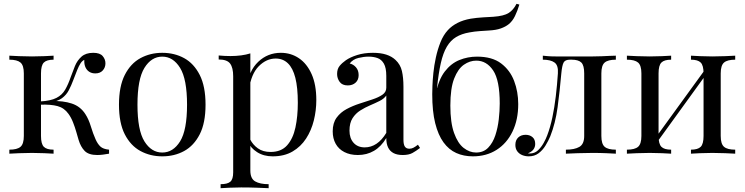

<svg xmlns="http://www.w3.org/2000/svg" viewBox="-20 -806 3905 1007"><path d="M469 -529Q504 -529 518.5 -512Q533 -495 533 -474Q533 -452 519 -436.5Q505 -421 480 -421Q462 -421 449 -429Q436 -437 429 -451.5Q422 -466 422 -485Q422 -487 422 -489Q422 -491 422 -492Q411 -487 402.5 -474Q394 -461 385 -439Q376 -417 364 -385Q354 -358 341 -333Q328 -308 305 -291Q282 -274 242 -269L251 -276Q311 -278 356.5 -263Q402 -248 428 -207Q445 -181 456.5 -143Q468 -105 481 -76Q492 -51 506.5 -37.5Q521 -24 552 -21V0Q536 3 520 5Q504 7 490 7Q445 7 424 -14.5Q403 -36 392 -73Q387 -90 380 -114.5Q373 -139 363 -164.5Q353 -190 339 -209Q317 -240 282 -249.5Q247 -259 191 -257V-274Q246 -277 276 -292.5Q306 -308 322 -336Q338 -364 351 -402Q361 -430 373 -459.5Q385 -489 407.5 -509Q430 -529 469 -529ZM261 -514V-493Q225 -493 210 -478Q195 -463 195 -421V-93Q195 -51 210 -36Q225 -21 261 -21V0Q245 -1 213 -2.5Q181 -4 148 -4Q115 -4 80.5 -2.5Q46 -1 29 0V-21Q70 -21 87.5 -36Q105 -51 105 -93V-421Q105 -463 87.5 -478Q70 -493 29 -493V-514Q46 -513 80.5 -511.5Q115 -510 148 -510Q181 -510 213 -511.5Q245 -513 261 -514Z M831 -529Q895 -529 946 -501Q997 -473 1027.5 -413Q1058 -353 1058 -257Q1058 -161 1027.5 -101.5Q997 -42 946 -14Q895 14 831 14Q768 14 716.5 -14Q665 -42 634.5 -101.5Q604 -161 604 -257Q604 -353 634.5 -413Q665 -473 716.5 -501Q768 -529 831 -529ZM831 -509Q774 -509 737.5 -450Q701 -391 701 -257Q701 -123 737.5 -64.5Q774 -6 831 -6Q888 -6 924.5 -64.5Q961 -123 961 -257Q961 -391 924.5 -450Q888 -509 831 -509Z M1293 -526V88Q1293 131 1318.5 145.5Q1344 160 1389 160V181Q1367 180 1328 178.5Q1289 177 1245 177Q1214 177 1183.5 178.5Q1153 180 1137 181V160Q1173 160 1188 147Q1203 134 1203 98V-406Q1203 -451 1187 -472.5Q1171 -494 1127 -494V-515Q1159 -512 1189 -512Q1218 -512 1244.5 -515.5Q1271 -519 1293 -526ZM1453 -529Q1506 -529 1548 -500.5Q1590 -472 1614.5 -417Q1639 -362 1639 -281Q1639 -227 1626 -174.5Q1613 -122 1585.5 -79.5Q1558 -37 1514.5 -11.5Q1471 14 1410 14Q1363 14 1328.5 -8Q1294 -30 1282 -61L1292 -75Q1306 -47 1332.5 -28Q1359 -9 1399 -9Q1455 -9 1486 -44Q1517 -79 1529.5 -137.5Q1542 -196 1542 -267Q1542 -347 1529 -398Q1516 -449 1490 -474Q1464 -499 1426 -499Q1377 -499 1337 -458.5Q1297 -418 1286 -336L1274 -350Q1285 -435 1334.5 -482Q1384 -529 1453 -529Z M1857 7Q1816 7 1786 -8.5Q1756 -24 1740.5 -52Q1725 -80 1725 -117Q1725 -161 1745.5 -189Q1766 -217 1798 -234Q1830 -251 1865.5 -262.5Q1901 -274 1933 -284.5Q1965 -295 1985.5 -309Q2006 -323 2006 -346V-408Q2006 -450 1993.5 -472Q1981 -494 1960 -501.5Q1939 -509 1913 -509Q1888 -509 1859.5 -502Q1831 -495 1814 -473Q1833 -469 1847 -453Q1861 -437 1861 -412Q1861 -387 1845 -372.5Q1829 -358 1804 -358Q1775 -358 1761.5 -376.5Q1748 -395 1748 -418Q1748 -444 1761 -460Q1774 -476 1794 -490Q1817 -506 1853.5 -517.5Q1890 -529 1936 -529Q1977 -529 2006 -519.5Q2035 -510 2054 -492Q2080 -468 2088 -433.5Q2096 -399 2096 -351V-73Q2096 -48 2103.5 -37Q2111 -26 2127 -26Q2138 -26 2148 -31Q2158 -36 2172 -47L2183 -30Q2162 -14 2143 -3.5Q2124 7 2092 7Q2063 7 2044 -3Q2025 -13 2015.5 -32.5Q2006 -52 2006 -82Q1979 -37 1941.5 -15Q1904 7 1857 7ZM1893 -33Q1926 -33 1954.5 -52Q1983 -71 2006 -109V-305Q1994 -288 1971 -276.5Q1948 -265 1921 -253.5Q1894 -242 1869.5 -226.5Q1845 -211 1829 -186Q1813 -161 1813 -121Q1813 -81 1834.5 -57Q1856 -33 1893 -33Z M2689 -786 2704 -782Q2694 -749 2681 -722Q2668 -695 2648 -679Q2632 -666 2607 -657Q2582 -648 2544 -646Q2528 -645 2498 -643Q2468 -641 2442 -636Q2401 -629 2372 -611.5Q2343 -594 2323.5 -561Q2304 -528 2292 -475Q2280 -422 2272 -345L2322 -284L2265 -312Q2280 -388 2312.5 -430.5Q2345 -473 2389 -491Q2433 -509 2482 -509Q2561 -509 2608 -473.5Q2655 -438 2676.5 -381.5Q2698 -325 2698 -260Q2698 -178 2668 -116Q2638 -54 2584.5 -20Q2531 14 2460 14Q2412 14 2373 -3.5Q2334 -21 2306 -59.5Q2278 -98 2262.5 -160Q2247 -222 2247 -312Q2247 -325 2248 -355Q2249 -385 2253 -424Q2257 -463 2266 -504.5Q2275 -546 2290 -584Q2305 -622 2329 -648Q2349 -670 2379 -685.5Q2409 -701 2449 -708Q2480 -713 2514 -715Q2548 -717 2567 -718Q2623 -722 2648 -738Q2673 -754 2689 -786ZM2478 -488Q2444 -488 2413 -466.5Q2382 -445 2362 -394Q2342 -343 2342 -252Q2342 -163 2361.5 -108.5Q2381 -54 2412 -30Q2443 -6 2477 -6Q2516 -6 2540.5 -31.5Q2565 -57 2578 -96.5Q2591 -136 2596 -180.5Q2601 -225 2601 -263Q2601 -385 2566.5 -436.5Q2532 -488 2478 -488Z M3210 -514V-493Q3169 -493 3151.5 -478Q3134 -463 3134 -421V-93Q3134 -51 3151.5 -36Q3169 -21 3210 -21V0Q3193 -1 3160 -2.5Q3127 -4 3088 -4Q3049 -4 3009.5 -2.5Q2970 -1 2948 0V-21Q2993 -21 3018.5 -35.5Q3044 -50 3044 -93V-421Q3044 -463 3029 -478Q3014 -493 2978 -493H2969Q2944 -493 2936 -478Q2928 -463 2924 -421Q2916 -328 2904.5 -243.5Q2893 -159 2866 -91Q2856 -67 2841 -42.5Q2826 -18 2804.5 -2Q2783 14 2753 14Q2735 14 2719 7.5Q2703 1 2693 -12.5Q2683 -26 2683 -46Q2683 -71 2698 -85Q2713 -99 2737 -99Q2758 -99 2772.5 -87Q2787 -75 2787 -51Q2787 -35 2778 -22.5Q2769 -10 2749 -2Q2751 -1 2754.5 -1Q2758 -1 2759 -1Q2784 -1 2801.5 -17.5Q2819 -34 2831.5 -56.5Q2844 -79 2850 -96Q2866 -138 2877 -190Q2888 -242 2895 -301Q2902 -360 2906 -421Q2909 -463 2888.5 -478Q2868 -493 2827 -493V-514Q2835 -513 2852.5 -511.5Q2870 -510 2895 -510Q2915 -510 2936.5 -510Q2958 -510 2980 -510Q2999 -510 3015 -510Q3031 -510 3049 -510Q3067 -510 3089 -510Q3112 -510 3135.5 -511Q3159 -512 3179 -513Q3199 -514 3210 -514Z M3836 -514V-493Q3795 -493 3777.5 -478Q3760 -463 3760 -421V-93Q3760 -51 3777.5 -36Q3795 -21 3836 -21V0Q3819 -1 3784 -2.5Q3749 -4 3716 -4Q3683 -4 3651.5 -2.5Q3620 -1 3604 0V-21Q3640 -21 3655 -36Q3670 -51 3670 -93V-421Q3670 -463 3655 -478Q3640 -493 3604 -493V-514Q3620 -513 3651.5 -511.5Q3683 -510 3716 -510Q3749 -510 3784 -511.5Q3819 -513 3836 -514ZM3500 -514V-493Q3464 -493 3449 -478Q3434 -463 3434 -421V-93Q3434 -51 3449 -36Q3464 -21 3500 -21V0Q3484 -1 3452.5 -2.5Q3421 -4 3388 -4Q3355 -4 3320 -2.5Q3285 -1 3268 0V-21Q3309 -21 3326.5 -36Q3344 -51 3344 -93V-421Q3344 -463 3326.5 -478Q3309 -493 3268 -493V-514Q3285 -513 3320 -511.5Q3355 -510 3388 -510Q3421 -510 3452.5 -511.5Q3484 -513 3500 -514ZM3680 -444 3696 -433 3421 -53 3405 -65Z"/></svg>

Font: Playfair Display
Style: Regular
Weight: 400
Designer: Claus Eggers Sørensen
Foundry: Claus Eggers Sørensen
Version: Version 1.203